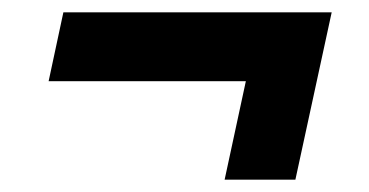

<svg xmlns="http://www.w3.org/2000/svg" viewBox="-20 -440 600 312"><path d="M392 -366 448 -308H59L83 -420H519L460 -148H345Z"/></svg>

Font: Roboto Serif
Style: Bold Italic
Weight: 700
Italic angle: -10°
Designer: Greg Gazdowicz
Foundry: Commercial Type
Version: Version 1.008